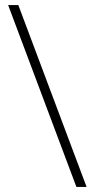

<svg xmlns="http://www.w3.org/2000/svg" viewBox="-20 -734 372 754"><path d="M52 -714H12L280 0H320Z"/></svg>

Font: Noto Sans Canadian Aboriginal ExtraLight
Style: Regular
Weight: 200
Designer: Monotype Design Team, Typotheque's Kevin King
Foundry: Monotype Imaging Inc.
Version: Version 2.004